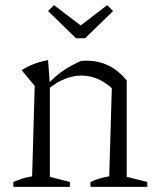

<svg xmlns="http://www.w3.org/2000/svg" viewBox="-20 -727 606 747"><path d="M32 0V-19Q46 -25 63 -31Q80 -37 105 -41L115 -393L64 -454Q112 -484 167 -493L174 -400V-39L252 -19V0ZM332 0V-19Q347 -26 364 -31.5Q381 -37 405 -41L415 -384L473 -414V-39L553 -19V0ZM168 -381 166 -400Q196 -432 228 -453.5Q260 -475 296 -490Q301 -490 306.5 -490.5Q312 -491 316 -491Q362 -491 401 -472.5Q440 -454 473 -414L415 -384Q360 -433 297 -433Q232 -433 168 -381ZM276 -578 167 -684 190 -707 294 -628 397 -707 420 -684 311 -578Z"/></svg>

Font: Piazzolla 24pt Light
Style: Regular
Weight: 300
Designer: Juan Pablo del Peral
Foundry: Huerta Tipografica
Version: Version 2.005